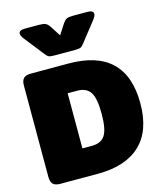

<svg xmlns="http://www.w3.org/2000/svg" viewBox="-135 -1046 964 1144"><g transform="rotate(-15 346.5 -474.0)"><path d="M198 -777 106 -894Q91 -914 91 -926Q91 -937 100.5 -942.5Q110 -948 127 -948H216Q244 -948 256 -942Q268 -936 279 -920L321 -855L363 -920Q374 -936 386 -942Q398 -948 426 -948H515Q532 -948 541.5 -942.5Q551 -937 551 -926Q551 -914 536 -894L444 -777Q430 -758 420.5 -753Q411 -748 383 -748H259Q231 -748 221.5 -753Q212 -758 198 -777ZM35 -57V-623Q35 -652 48.5 -666Q62 -680 95 -680H325Q678 -680 678 -340Q678 -172 587.5 -86Q497 0 325 0H95Q62 0 48.5 -14Q35 -28 35 -57ZM334 -170Q390 -170 414.5 -207Q439 -244 439 -340Q439 -436 414.5 -473Q390 -510 334 -510H275V-170Z"/></g></svg>

Font: Mitr
Style: Bold
Weight: 700
Designer: Thanarat Vachiruckul
Foundry: Cadson Demak
Version: Version 1.002